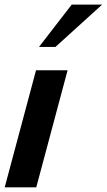

<svg xmlns="http://www.w3.org/2000/svg" viewBox="-25 -800 456 820"><path d="M411.1 -780.3H281.2L141.6 -599.6H211.9ZM263.7 -500H128.9L-4.9 0H129.9Z"/></svg>

Font: FreeUniversal
Style: BoldItalic
Weight: 700
Italic angle: -11°
Version: Version 1.001